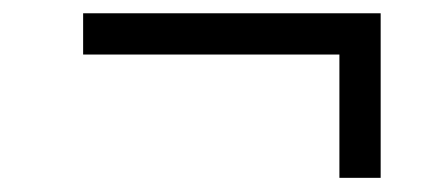

<svg xmlns="http://www.w3.org/2000/svg" viewBox="-20 -563 657 282"><path d="M102.1 -543.5H539.1V-301.8H478.5V-482.9H102.1Z"/></svg>

Font: GravitasOne
Style: Regular
Weight: 400
Designer: Riccardo De Franceschi
Foundry: Sorkin Type Co.
Version: Version 1.001